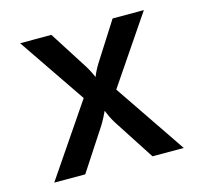

<svg xmlns="http://www.w3.org/2000/svg" viewBox="-85 -643 771 736"><g transform="rotate(-15 300.0 -275.0)"><path d="M166 0 274 -165C284 -181 295 -203 301 -216C306 -203 316 -181 326 -165L433 0H557L365 -283L546 -550H422L325 -398C315 -382 305 -362 301 -350C296 -362 286 -382 276 -398L179 -550H55L236 -284L43 0Z"/></g></svg>

Font: Tekne LDO SemiBold
Style: Regular
Weight: 600
Monospace: yes
Designer: Alessio Laiso, Mario Rullo, Paolo Rosset
Foundry: Alessio Laiso
Version: Version 1.000;hotconv 1.0.109;makeotfexe 2.5.65596